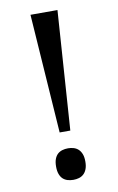

<svg xmlns="http://www.w3.org/2000/svg" viewBox="-83 -761 499 814"><g transform="rotate(-10 166.5 -353.5)"><path d="M107.9 -713.9H224.1L189 -201.2H143.1ZM103 -61Q103 -80.6 107.9 -93.5Q112.8 -106.4 121.3 -114.3Q129.9 -122.1 141.4 -125.5Q152.8 -128.9 166 -128.9Q178.7 -128.9 190.2 -125.5Q201.7 -122.1 210.2 -114.3Q218.8 -106.4 223.9 -93.5Q229 -80.6 229 -61Q229 -42 223.9 -28.8Q218.8 -15.6 210.2 -7.8Q201.7 0 190.2 3.4Q178.7 6.8 166 6.8Q152.8 6.8 141.4 3.4Q129.9 0 121.3 -7.8Q112.8 -15.6 107.9 -28.8Q103 -42 103 -61Z"/></g></svg>

Font: Noto Serif Khmer
Style: Regular
Weight: 300
Designer: Danh Hong
Foundry: Danh Hong
Version: Version 1.00 June 24, 2012, initial release